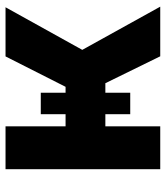

<svg xmlns="http://www.w3.org/2000/svg" viewBox="26 -611 585 677"><g transform="rotate(-90 318.5 -272.5)"><path d="M60.4 0V-545.5H211.6V-333.8H254.3V-421.2H329.9V-333.8H350.9L458.1 -545.5H631.4L481.2 -274.9L633.5 0H458.5L363.6 -193.5H329.9V-105.8H254.3V-193.5H211.6V0Z"/></g></svg>

Font: Inter P
Style: Bold
Weight: 700
Designer: Rasmus Andersson
Foundry: rsms
Version: Version 3.018;git-588b23468